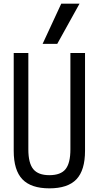

<svg xmlns="http://www.w3.org/2000/svg" viewBox="-20 -1020 540 1050"><path d="M250 10Q150 10 102.5 -39.5Q55 -89 55 -195V-730H135V-203Q135 -128 162 -95Q189 -62 250 -62Q312 -62 338.5 -95Q365 -128 365 -203V-730H445V-195Q445 -89 398 -39.5Q351 10 250 10ZM293 -780H213L315 -1000H415Z"/></svg>

Font: M PLUS 1 Code
Style: Regular
Weight: 400
Designer: Coji Morishita
Foundry: UNDERFOREST DESIGN
Version: Version 1.005